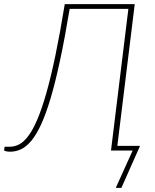

<svg xmlns="http://www.w3.org/2000/svg" viewBox="-58 -723 746 922"><path d="M614.5 -22.5 525 179H498L579 0H475L558.5 -680.5H276.5Q253 -538.5 230.2 -432.5Q207.5 -326.5 184.8 -250.2Q162 -174 139 -124.5Q116 -75 91.8 -46.2Q67.5 -17.5 42.5 -6Q17.5 5.5 -9.5 5.5Q-14 5.5 -19.2 5Q-24.5 4.5 -28.8 3.5Q-33 2.5 -35.8 1.2Q-38.5 0 -38 -2L-36 -18.5H-10Q12.5 -18.5 34.5 -30Q56.5 -41.5 78.2 -70.5Q100 -99.5 121.2 -149.2Q142.5 -199 164.2 -275Q186 -351 208 -456.5Q230 -562 253 -703H589L505.5 -22.5Z"/></svg>

Font: Lato ExtraLight
Style: Italic
Weight: 275
Italic angle: -7°
Designer: Lukasz Dziedzic with Adam Twardoch and Botio Nikoltchev
Foundry: tyPoland Lukasz Dziedzic
Version: Version 2.015; 2015-08-06; http://www.latofonts.com/